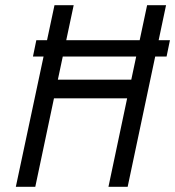

<svg xmlns="http://www.w3.org/2000/svg" viewBox="-20 -720 675 740"><path d="M107 -502H622L635 -565H120ZM486 -413H203L264 -700H190L41 0H116L188 -341H470L398 0H472L620 -700H547Z"/></svg>

Font: Advent Pro Medium
Style: Italic
Weight: 500
Italic angle: -12°
Version: Version 3.000